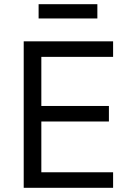

<svg xmlns="http://www.w3.org/2000/svg" viewBox="-20 -895 623 915"><path d="M164 -807V-875H444V-807ZM93 0V-698H519V-624H177V-390H499V-316H177V-74H519V0Z"/></svg>

Font: Anuphan
Style: Regular
Weight: 400
Designer: Mike Abbink, Paul van der Laan, Pieter van Rosmalen, Mint Tantisuwanna
Foundry: Bold Monday; Cadson Demak
Version: Version 3.002;hotconv 1.0.109;makeotfexe 2.5.65596